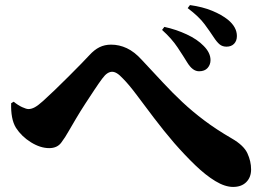

<svg xmlns="http://www.w3.org/2000/svg" viewBox="-20 -764 1040 757"><path d="M873 -580Q857 -580 846 -589Q835 -598 822 -618Q809 -638 787 -668Q765 -698 720 -732L729 -744Q779 -737 816.5 -721.5Q854 -706 879 -686Q914 -657 914 -622Q914 -603 903 -591.5Q892 -580 873 -580ZM765 -483Q752 -483 740.5 -491.5Q729 -500 718 -518Q704 -541 680.5 -576.5Q657 -612 619 -646L628 -658Q674 -648 716 -628.5Q758 -609 783 -583Q810 -556 810 -527Q810 -509 798.5 -496Q787 -483 765 -483ZM899 -27Q867 -27 829 -50Q791 -73 750 -112.5Q709 -152 667 -200Q625 -249 587.5 -298.5Q550 -348 519 -389.5Q488 -431 465 -454Q451 -469 441 -475Q431 -481 422 -481Q413 -481 403.5 -475Q394 -469 383 -454Q371 -438 353 -411Q335 -384 315.5 -354Q296 -324 279.5 -296Q263 -268 252 -249Q237 -222 221 -201Q205 -180 174 -180Q139 -180 102 -203Q65 -226 43 -260Q32 -278 27.5 -302.5Q23 -327 24 -357L34 -363Q51 -349 67.5 -341.5Q84 -334 92 -334Q104 -334 117 -341Q130 -348 150 -366Q170 -384 196.5 -409.5Q223 -435 250.5 -462.5Q278 -490 300 -512.5Q322 -535 332 -546Q352 -568 372.5 -578Q393 -588 418 -588Q450 -588 480 -574Q510 -560 539 -528Q584 -480 622 -439Q660 -398 699 -361.5Q738 -325 785 -289.5Q832 -254 894 -218Q941 -191 955.5 -159.5Q970 -128 970 -96Q970 -65 951 -46Q932 -27 899 -27Z"/></svg>

Font: Noto Serif SC ExtraLight Black
Style: Regular
Weight: 900
Version: Version 2.002-H1;hotconv 1.1.0;makeotfexe 2.6.0